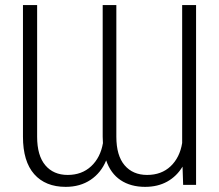

<svg xmlns="http://www.w3.org/2000/svg" viewBox="-20 -727 861 755"><path d="M70.3 -707H126V-189.5Q126 -115.2 158.2 -77.1Q190.4 -39.1 246.1 -39.1Q301.8 -39.1 338.4 -73.2Q375 -107.4 384.8 -164.1L383.8 -189.5V-707H437.5V-189.5Q437.5 -115.2 470 -77.1Q502.4 -39.1 558.6 -39.1Q614.7 -39.1 650.9 -73.2Q687 -107.4 696.3 -164.6V-707H751V0H700.2L697.8 -71.8Q674.8 -33.7 637.5 -12.9Q600.1 7.8 550.8 7.8Q493.7 7.8 454.3 -18.6Q415 -44.9 397.5 -96.2Q377.4 -47.4 336.2 -19.8Q294.9 7.8 238.3 7.8Q158.7 7.8 114.5 -42.2Q70.3 -92.3 70.3 -189.5Z"/></svg>

Font: Pretendard Std ExtraLight
Style: Regular
Weight: 200
Designer: Base glyphs from Inter by Rasmus Andersson; Hangeul glyphs from Noto Sans CJK(Source Han Sans) by Jang Soo-young and Kan
Foundry: Kil Hyung-jin
Version: Version 1.309